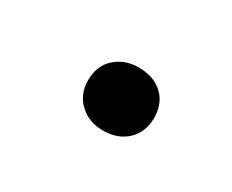

<svg xmlns="http://www.w3.org/2000/svg" viewBox="-36 -464 333 275"><g transform="rotate(30 130.5 -326.0)"><path d="M193 -326Q193 -303 178 -288.5Q163 -274 138 -274Q115 -274 99.5 -288.5Q84 -303 84 -326Q84 -350 99.5 -364Q115 -378 138 -378Q163 -378 178 -364Q193 -350 193 -326Z"/></g></svg>

Font: Roboto Serif 20pt Thin
Style: Italic
Weight: 250
Italic angle: -10°
Version: Version 1.007